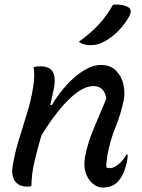

<svg xmlns="http://www.w3.org/2000/svg" viewBox="-20 -834 640 863"><path d="M131 -532Q143 -536 161 -536Q205 -536 219 -508Q233 -480 219 -421Q216 -406 212.5 -391.5Q209 -377 206 -362H213Q243 -412 280 -452.5Q317 -493 357 -517.5Q397 -542 434 -542Q476 -542 501 -517Q526 -492 534.5 -455Q543 -418 536 -383Q523 -320 499.5 -263Q476 -206 463 -138Q461 -122 459 -107.5Q457 -93 458 -82Q465 -78 474 -78Q491 -78 513.5 -96.5Q536 -115 548 -139H554Q554 -118 546 -89Q535 -47 515 -24Q490 9 441 9Q418 9 397 -8.5Q376 -26 365.5 -56.5Q355 -87 362 -127Q373 -188 398.5 -249Q424 -310 458 -391Q449 -447 400 -447Q365 -447 324.5 -417Q284 -387 243.5 -336.5Q203 -286 166 -225Q149 -167 135.5 -110.5Q122 -54 121 2Q114 5 104 5Q74 5 58 -8.5Q42 -22 37.5 -41.5Q33 -61 36 -80Q44 -136 62 -196.5Q80 -257 99.5 -318.5Q119 -380 128 -437Q138 -496 131 -532ZM488 -813Q531 -816 554 -803Q577 -791 561 -761Q542 -726 512 -695.5Q482 -665 450 -648Q431 -638 417 -634.5Q403 -631 387 -631Q351 -631 335 -647Q388 -685 424 -724Q460 -763 488 -813Z"/></svg>

Font: Recursive Sn Csl St
Style: Italic
Weight: 400
Italic angle: -15°
Version: Version 1.079;hotconv 1.0.112;makeotfexe 2.5.65598; ttfautoh